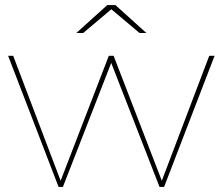

<svg xmlns="http://www.w3.org/2000/svg" viewBox="-20 -737 878 757"><path d="M211 0 12 -517H32L223 -14H215L409 -517H428L622 -14H614L805 -517H826L627 0H609L415 -498H422L228 0ZM281 -607 403 -717H435L557 -607H530L416 -703H422L308 -607Z"/></svg>

Font: Montserrat Thin Thin
Style: Regular
Weight: 250
Version: Version 9.000